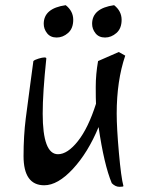

<svg xmlns="http://www.w3.org/2000/svg" viewBox="-20 -694 551 742"><path d="M159 -468Q145 -335 145 -255Q145 -98 204 -98Q241 -98 281 -148.5Q321 -199 351 -293Q350 -309 350 -358Q350 -407 359 -458L439 -493L464 -479Q431 -382 431 -255Q431 -200 439.5 -104Q448 -8 457 25Q457 28 441.5 28Q426 28 412 14Q382 -58 361 -203Q320 -104 261.5 -41Q203 22 151 22Q71 22 71 -91Q71 -168 79.5 -236Q88 -304 96.5 -365Q105 -426 109 -458Q114 -463 129 -467.5Q144 -472 151.5 -472Q159 -472 159 -468ZM149 -602Q149 -662 234 -674Q263 -651 263 -617.5Q263 -584 243 -566.5Q223 -549 199 -549Q175 -549 162 -565.5Q149 -582 149 -602ZM336 -602Q336 -662 421 -674Q450 -651 450 -617.5Q450 -584 430 -566.5Q410 -549 386 -549Q362 -549 349 -565.5Q336 -582 336 -602Z"/></svg>

Font: Julee
Style: Regular
Weight: 400
Version: Version 1.001